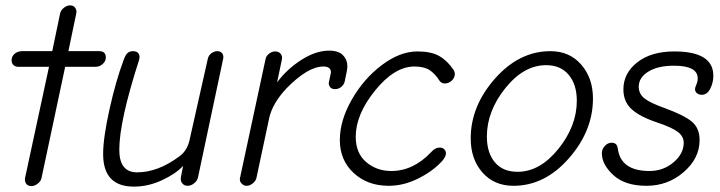

<svg xmlns="http://www.w3.org/2000/svg" viewBox="-20 -684 2674 713"><path d="M97 7Q83 7 77 -2Q71 -11 73 -23L162 -436H47Q37 -436 30 -442.5Q23 -449 23 -460Q23 -475 34.5 -484.5Q46 -494 62 -494H174L203 -633Q205 -645 216.5 -654.5Q228 -664 240 -664Q254 -664 260 -654Q266 -644 263 -633L234 -494H349Q373 -494 373 -470Q373 -457 361.5 -446.5Q350 -436 336 -436H222L134 -22Q131 -10 119.5 -1.5Q108 7 97 7Z M477 9Q363 9 363 -112Q363 -172 386.5 -277.5Q410 -383 438 -458Q445 -479 453 -486.5Q461 -494 474 -494Q489 -494 495 -484.5Q501 -475 496 -460Q423 -233 423 -128Q423 -44 489 -44Q567 -44 647 -104Q674 -124 683 -160L752 -467Q755 -479 765.5 -486.5Q776 -494 787 -494Q799 -494 805 -486Q811 -478 809 -467L715 -24Q712 -12 700.5 -3Q689 6 677 6Q664 6 656.5 -3.5Q649 -13 652 -28L660 -68Q632 -38 581 -14.5Q530 9 477 9Z M871 -22 966 -464Q968 -476 979 -484.5Q990 -493 1002 -493Q1015 -493 1022 -484.5Q1029 -476 1027 -464L1009 -378Q1045 -427 1099 -461.5Q1153 -496 1202 -496Q1237 -496 1253.5 -479Q1270 -462 1270 -437Q1270 -426 1260 -381Q1257 -369 1247 -361Q1237 -353 1224 -353Q1211 -353 1205.5 -361Q1200 -369 1201 -377Q1209 -413 1209 -415Q1209 -437 1181 -437Q1123 -437 1043 -355Q992 -300 980 -247L932 -22Q929 -11 918 -2.5Q907 6 896 6Q885 6 877 -2.5Q869 -11 871 -22Z M1423 6Q1345 6 1293.5 -41.5Q1242 -89 1242 -164Q1242 -236 1286 -313.5Q1330 -391 1397.5 -442Q1465 -493 1530 -493Q1581 -493 1611 -476Q1641 -459 1664 -425Q1669 -417 1669 -409Q1669 -395 1657.5 -384.5Q1646 -374 1632 -374Q1620 -374 1613 -383Q1596 -410 1575.5 -423.5Q1555 -437 1519 -437Q1445 -437 1373 -348Q1301 -259 1301 -176Q1301 -115 1340 -82Q1379 -49 1433 -49Q1515 -49 1581 -119Q1596 -136 1612 -136Q1623 -136 1629.5 -130Q1636 -124 1636 -114Q1636 -102 1621 -85Q1587 -48 1533 -21Q1479 6 1423 6Z M1887 6Q1815 6 1771.5 -43.5Q1728 -93 1728 -170Q1728 -290 1818 -392Q1908 -494 2024 -494Q2095 -494 2138.5 -444Q2182 -394 2182 -318Q2182 -198 2092.5 -96Q2003 6 1887 6ZM1902 -46Q1985 -46 2053.5 -131Q2122 -216 2122 -310Q2122 -370 2092 -406Q2062 -442 2008 -442Q1925 -442 1856.5 -356.5Q1788 -271 1788 -177Q1788 -117 1817.5 -81.5Q1847 -46 1902 -46Z M2381 6Q2301 6 2258 -33.5Q2215 -73 2215 -115Q2215 -130 2226 -142Q2237 -154 2251 -154Q2271 -154 2274 -134Q2284 -49 2392 -49Q2443 -49 2481 -81Q2519 -113 2519 -154Q2519 -177 2498 -193.5Q2477 -210 2421 -229Q2355 -251 2325 -279Q2295 -307 2295 -352Q2295 -412 2346.5 -452.5Q2398 -493 2484 -493Q2629 -493 2629 -403Q2629 -377 2617.5 -354.5Q2606 -332 2586 -332Q2575 -332 2568 -338Q2561 -344 2561 -353Q2561 -359 2566 -370Q2571 -381 2571 -393Q2571 -440 2483 -440Q2423 -440 2387.5 -418Q2352 -396 2352 -362Q2352 -335 2374 -318Q2396 -301 2450 -282Q2521 -256 2549.5 -232Q2578 -208 2578 -164Q2578 -96 2519 -45Q2460 6 2381 6Z"/></svg>

Font: Comic Neue
Style: Italic
Weight: 400
Italic angle: -12°
Designer: Craig Rozynski
Foundry: Craig Rozynski
Version: Version 2.003